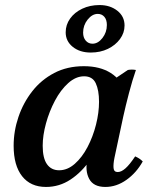

<svg xmlns="http://www.w3.org/2000/svg" viewBox="-20 -725 605 760"><path d="M397 15Q350 15 333 -17Q316 -49 326 -95L341 -164L381 -248L388 -382L486 -448Q502 -451 518 -448Q504 -408 490.5 -356.5Q477 -305 468 -264L433 -100Q428 -75 429.5 -59.5Q431 -44 446 -44Q460 -44 476.5 -58.5Q493 -73 515 -106Q524 -102 531 -97.5Q538 -93 545 -86Q520 -41 480.5 -13Q441 15 397 15ZM162 15Q101 15 67.5 -27.5Q34 -70 34 -148Q34 -206 53 -262Q72 -318 107.5 -363.5Q143 -409 194.5 -436Q246 -463 312 -463Q376 -463 418.5 -436Q461 -409 473 -363L409 -320Q409 -261 390.5 -202Q372 -143 338 -93.5Q304 -44 259.5 -14.5Q215 15 162 15ZM214 -51Q247 -51 276 -76.5Q305 -102 326.5 -143Q348 -184 360 -231.5Q372 -279 372 -322Q372 -368 359 -395.5Q346 -423 313 -423Q280 -423 250 -396Q220 -369 197.5 -326.5Q175 -284 162 -236.5Q149 -189 149 -148Q149 -99 166 -75Q183 -51 214 -51ZM374 -705Q416 -705 444.5 -682.5Q473 -660 473 -624Q473 -595 455 -570.5Q437 -546 407 -531.5Q377 -517 339 -517Q296 -517 268 -539.5Q240 -562 240 -597Q240 -627 257.5 -651.5Q275 -676 305.5 -690.5Q336 -705 374 -705ZM346 -552Q368 -552 385.5 -574.5Q403 -597 403 -626Q403 -647 393 -658.5Q383 -670 367 -670Q345 -670 327 -647.5Q309 -625 309 -596Q309 -576 319.5 -564Q330 -552 346 -552Z"/></svg>

Font: Poltawski Nowy Medium
Style: Italic
Weight: 500
Italic angle: -12°
Version: Version 1.001;gftools[0.9.25]